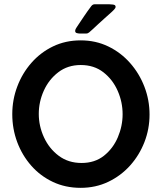

<svg xmlns="http://www.w3.org/2000/svg" viewBox="-20 -882 765 909"><path d="M38.1 -341.3Q38.1 -409.7 61.8 -472.4Q85.4 -535.2 128.7 -584.5Q171.9 -633.8 231.2 -662.4Q290.5 -690.9 361.8 -690.9Q433.1 -690.9 492.7 -662.1Q552.2 -633.3 595.9 -583.7Q639.6 -534.2 663.8 -471.2Q688 -408.2 688 -339.8Q688 -271.5 663.8 -209.2Q639.6 -147 595.7 -98.1Q551.8 -49.3 492.2 -21Q432.6 7.3 361.8 7.3Q289.6 7.3 230.2 -20.8Q170.9 -48.8 127.9 -97.7Q85 -146.5 61.5 -209.2Q38.1 -272 38.1 -341.3ZM366.2 -110.4Q428.7 -110.4 471.9 -144.5Q515.1 -178.7 537.8 -231.9Q560.5 -285.2 560.5 -341.3Q560.5 -398.9 537.1 -452.1Q513.7 -505.4 469.5 -539.8Q425.3 -574.2 362.3 -574.2Q300.8 -574.2 256.1 -540Q211.4 -505.9 187.5 -452.9Q163.6 -399.9 163.6 -342.8Q163.6 -285.2 188.2 -231.7Q212.9 -178.2 258.3 -144.3Q303.7 -110.4 366.2 -110.4ZM497.1 -861.8Q502.4 -861.8 514.9 -860.4Q527.3 -858.9 527.3 -850.1Q527.3 -843.8 520.8 -837.2Q514.2 -830.6 510.3 -826.7Q492.7 -811 475.1 -795.2Q457.5 -779.3 440.4 -763.7Q431.2 -754.9 421.4 -745.8Q411.6 -736.8 401.9 -728.5Q395.5 -723.1 388.2 -723.1H359.4Q353 -723.1 344.5 -725.1Q335.9 -727.1 335.9 -735.4Q335.9 -740.2 338.4 -745.1Q340.8 -750 343.3 -753.4Q359.9 -778.3 377 -803.7Q394 -829.1 412.1 -853Q418.9 -861.8 428.2 -861.8Z"/></svg>

Font: Belanosima
Style: Regular
Weight: 400
Designer: The DocRepair Project, Santiago Orozco
Foundry: Google
Version: Version 2.000